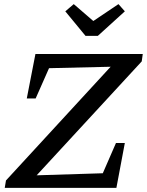

<svg xmlns="http://www.w3.org/2000/svg" viewBox="-20 -912 713 932"><path d="M668 -614 158 -61 479 -71 543 -218H586L545 0H3L9 -36L517 -588L218 -581L153 -434H110L152 -650H673ZM395 -738 297 -857 338 -892 433 -810 555 -892 586 -857 455 -738Z"/></svg>

Font: Piazzolla Medium
Style: Italic
Weight: 500
Italic angle: -11.3°
Designer: Juan Pablo del Peral
Foundry: Huerta Tipografica
Version: Version 1.330